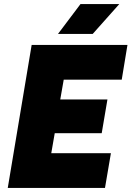

<svg xmlns="http://www.w3.org/2000/svg" viewBox="-20 -920 644 940"><path d="M135 -700H604L576 -530H292L275 -433H506L478 -268H248L231 -170H523L494 0H18ZM374 -900H564L434 -754H264Z"/></svg>

Font: Oak Sans Black
Style: Italic
Weight: 900
Italic angle: -9.5°
Foundry: Erik Kennedy, Walven
Version: Version 1.000